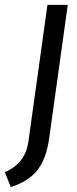

<svg xmlns="http://www.w3.org/2000/svg" viewBox="-94 -502 315 785"><path d="M22 78C14 135 -17 177 -74 202L-50 263C40 233 90 184 107 64L183 -482H100Z"/></svg>

Font: Cantarell
Style: Oblique
Weight: 400
Italic angle: -8°
Designer: Dave Crossland
Version: Version 0.024